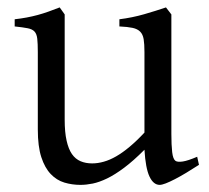

<svg xmlns="http://www.w3.org/2000/svg" viewBox="-20 -489 570 523"><path d="M522 -40Q503.9 -28.3 487.3 -18.3Q470.7 -8.3 456.5 -1Q442.4 6.3 431.6 10.5Q420.9 14.6 415 14.6Q397.9 14.6 387.2 -8.1Q376.5 -30.8 373.5 -81.1Q343.3 -50.8 318.1 -32Q293 -13.2 271.7 -2.9Q250.5 7.3 232.7 11Q214.8 14.6 199.2 14.6Q176.3 14.6 155.3 8.3Q134.3 2 118.2 -14.9Q102.1 -31.7 92.5 -61Q83 -90.3 83 -136.2V-347.2Q83 -370.6 81.5 -383.5Q80.1 -396.5 74 -403.1Q67.9 -409.7 55.2 -412.1Q42.5 -414.6 20 -417V-436.5Q37.6 -438.5 53 -441.4Q68.4 -444.3 82.8 -448.2Q97.2 -452.1 111.8 -457.3Q126.5 -462.4 142.6 -468.8L156.2 -449.7V-163.1Q156.2 -128.9 161.4 -106Q166.5 -83 176 -69.3Q185.5 -55.7 199.5 -49.8Q213.4 -43.9 231 -43.9Q246.6 -43.9 262.9 -48.6Q279.3 -53.2 296.6 -63.2Q314 -73.2 333 -89.1Q352.1 -105 373.5 -127.9V-347.2Q373.5 -369.1 371.3 -382.3Q369.1 -395.5 361.8 -402.8Q354.5 -410.2 341.1 -413.1Q327.6 -416 305.2 -417V-436.5Q340.3 -440.9 372.6 -450.2Q404.8 -459.5 432.1 -468.8L446.8 -449.7V-124Q446.8 -93.8 449 -74.7Q451.2 -55.7 458 -50.8Q463.9 -46.9 478 -49.1Q492.2 -51.3 517.1 -62Z"/></svg>

Font: Noto Serif Devanagari
Style: Regular
Weight: 400
Designer: Monotype Design Team
Foundry: Monotype Imaging Inc.
Version: Version 1.01